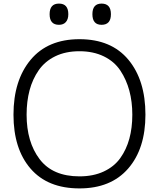

<svg xmlns="http://www.w3.org/2000/svg" viewBox="-20 -1038 884 1068"><path d="M716 -400Q716 -472 699.5 -533.5Q683 -595 649.5 -645.5Q616 -696 557.5 -724.5Q499 -753 422 -753Q345 -753 287.5 -725Q230 -697 195.5 -647.5Q161 -598 144.5 -536Q128 -474 128 -400Q128 -248 200.5 -152.5Q273 -57 422 -57Q499 -57 557 -84Q615 -111 649 -158.5Q683 -206 699.5 -266.5Q716 -327 716 -400ZM789 -400Q789 -211 693 -100.5Q597 10 422 10Q245 10 150 -100Q55 -210 55 -400Q55 -591 150.5 -705.5Q246 -820 422 -820Q599 -820 694 -706Q789 -592 789 -400ZM360 -959Q360 -931 346.5 -915.5Q333 -900 308 -900Q256 -900 256 -959Q256 -1018 308 -1018Q360 -1018 360 -959ZM545 -900Q494 -900 494 -959Q494 -1018 545 -1018Q597 -1018 597 -959Q597 -900 545 -900Z"/></svg>

Font: Sinkin Sans 300 Light
Style: Regular
Weight: 300
Designer: Keith Bates
Foundry: K-Type
Version: Sinkin Sans (version 1.0)  by Keith Bates   •   © 2014   www